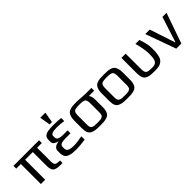

<svg xmlns="http://www.w3.org/2000/svg" viewBox="197 -1790 2881 2881"><g transform="rotate(-45 1637.0 -350.0)"><path d="M571 6Q564 6 552 6.5Q540 7 535 7Q440 7 406 -20.5Q372 -48 372 -137V-425H209V0H118V-425H20V-484H563V-425H463V-131Q463 -80 483 -63.5Q503 -47 564 -47H571Z M648 -124V-174Q648 -248 758 -265V-267Q721 -273 694 -293Q667 -313 667 -346V-385Q667 -433 692 -456Q717 -479 767 -487Q807 -494 879 -494Q959 -494 1034 -485V-420Q965 -432 894 -432H878Q758 -432 758 -380V-350Q758 -328 770 -314Q782 -300 804 -294.5Q826 -289 842.5 -287.5Q859 -286 883 -286H971V-224H866Q842 -224 825 -222.5Q808 -221 786.5 -215.5Q765 -210 753.5 -196.5Q742 -183 742 -162V-131Q742 -105 755 -88.5Q768 -72 793.5 -65.5Q819 -59 837 -57.5Q855 -56 885 -56Q947 -56 1054 -78V-7Q942 10 865 10Q817 10 785.5 6.5Q754 3 719 -9.5Q684 -22 666 -50.5Q648 -79 648 -124ZM894 -540H844L815 -710H923Z M1591 -319V-153Q1591 -108 1580 -77Q1569 -46 1552 -29Q1535 -12 1503.5 -3Q1472 6 1443.5 8Q1415 10 1368 10Q1308 10 1274.5 6Q1241 2 1207.5 -13.5Q1174 -29 1159.5 -63Q1145 -97 1145 -153V-321Q1145 -369 1156.5 -402Q1168 -435 1184.5 -453Q1201 -471 1233 -480.5Q1265 -490 1292.5 -492Q1320 -494 1368 -494Q1393 -494 1462 -489Q1531 -484 1547 -484H1674V-425H1560Q1591 -392 1591 -319ZM1499 -140V-336Q1499 -403 1472 -419Q1445 -435 1368 -435Q1291 -435 1264 -419Q1237 -403 1237 -336V-140Q1237 -108 1244 -89Q1251 -70 1270 -61.5Q1289 -53 1309 -51Q1329 -49 1368 -49Q1407 -49 1427 -51Q1447 -53 1466 -61.5Q1485 -70 1492 -89Q1499 -108 1499 -140Z M2171 -321V-153Q2171 -108 2160 -77Q2149 -46 2132 -29Q2115 -12 2083.5 -3Q2052 6 2023.5 8Q1995 10 1948 10Q1888 10 1854.5 6Q1821 2 1787.5 -13.5Q1754 -29 1739.5 -63Q1725 -97 1725 -153V-321Q1725 -369 1736.5 -402Q1748 -435 1764.5 -453Q1781 -471 1813 -480.5Q1845 -490 1872.5 -492Q1900 -494 1948 -494Q1996 -494 2023.5 -492Q2051 -490 2083 -480.5Q2115 -471 2131.5 -453Q2148 -435 2159.5 -402Q2171 -369 2171 -321ZM2079 -140V-336Q2079 -403 2052 -419Q2025 -435 1948 -435Q1871 -435 1844 -419Q1817 -403 1817 -336V-140Q1817 -108 1824 -89Q1831 -70 1850 -61.5Q1869 -53 1889 -51Q1909 -49 1948 -49Q1987 -49 2007 -51Q2027 -53 2046 -61.5Q2065 -70 2072 -89Q2079 -108 2079 -140Z M2524 10Q2460 10 2423 4Q2386 -2 2358.5 -21.5Q2331 -41 2321 -75Q2311 -109 2311 -166V-484H2401V-165Q2401 -94 2423 -73.5Q2445 -53 2526 -53Q2562 -53 2581 -57.5Q2600 -62 2618 -80Q2636 -98 2643 -136.5Q2650 -175 2650 -239Q2650 -324 2608 -484H2692Q2718 -406 2728.5 -359Q2739 -312 2739 -252Q2739 -165 2726.5 -112Q2714 -59 2684 -32.5Q2654 -6 2618.5 2Q2583 10 2524 10Z M3268 -484 3099 0H2991L2817 -484H2912L3046 -78H3051L3181 -484Z"/></g></svg>

Font: Play
Style: Regular
Weight: 400
Designer: Jonas Hecksher
Foundry: Jonas Hecksher, Playtypeª, e-types AS
Version: Version 1.002